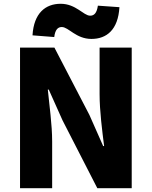

<svg xmlns="http://www.w3.org/2000/svg" viewBox="-20 -996 804 1016"><path d="M86 0H256V-247C256 -337 241 -439 233 -522H238L311 -359L495 0H677V-744H507V-498C507 -409 521 -302 531 -223H526L453 -388L268 -744H86ZM464 -790C544 -790 605 -838 612 -958L498 -966C492 -925 477 -913 457 -913C422 -913 382 -976 301 -976C221 -976 159 -927 152 -809L267 -800C272 -840 287 -853 307 -853C343 -853 382 -790 464 -790Z"/></svg>

Font: Noto Sans CJK KR Black
Style: Regular
Weight: 900
Designer: Ryoko NISHIZUKA (kana & ideographs); Paul D. Hunt (Latin, Greek & Cyrillic); Wenlong ZHANG (bopomofo); Sandoll Communica
Foundry: Adobe Systems Incorporated
Version: Version 1.004;PS 1.004;hotconv 1.0.82;makeotf.lib2.5.63406